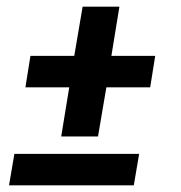

<svg xmlns="http://www.w3.org/2000/svg" viewBox="-20 -554 540 574"><path d="M163 -146 187 -293H56L71 -387H202L227 -534H337L313 -387H444L429 -293H298L273 -146ZM7 0 23 -94H396L380 0Z"/></svg>

Font: Iosevka Gothic
Style: Bold Italic
Weight: 700
Italic angle: -9°
Monospace: yes
Designer: Belleve Invis
Foundry: Belleve Invis
Version: Version 15.5.1; ttfautohint (v1.8.4)